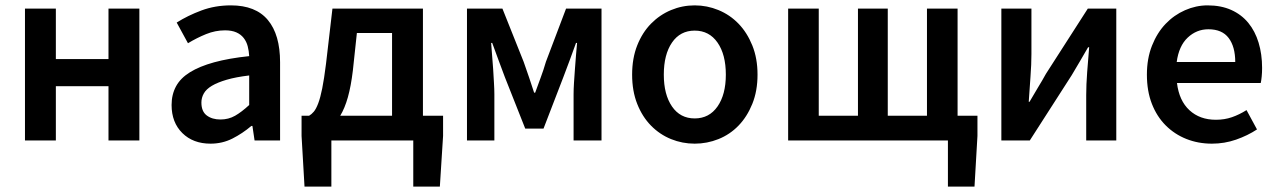

<svg xmlns="http://www.w3.org/2000/svg" viewBox="-20 -523 4757 715"><path d="M73 0V-491H188V-303H384V-491H499V0H384V-202H188V0Z M764 12Q699 12 659 -27.5Q619 -67 619 -132Q619 -171 635.5 -201.5Q652 -232 687.5 -254Q723 -276 777.5 -291Q832 -306 908 -314Q907 -333 902.5 -350.5Q898 -368 887.5 -381.5Q877 -395 860 -402.5Q843 -410 818 -410Q782 -410 747.5 -396Q713 -382 680 -362L638 -439Q679 -465 730 -484Q781 -503 840 -503Q932 -503 977.5 -448.5Q1023 -394 1023 -291V0H928L920 -54H916Q883 -26 845.5 -7Q808 12 764 12ZM801 -78Q831 -78 855.5 -92Q880 -106 908 -132V-242Q858 -236 824 -226Q790 -216 769 -203.5Q748 -191 739 -175Q730 -159 730 -141Q730 -108 750 -93Q770 -78 801 -78Z M1214 0V172H1114L1103 -17V-92H1131Q1140 -97 1148.5 -107Q1157 -117 1165 -138Q1173 -159 1180 -194Q1187 -229 1194 -285L1218 -491H1555V-92H1630V-17L1618 172H1519V0ZM1294 -260Q1287 -202 1275.5 -161Q1264 -120 1247 -92H1440V-400H1309Z M1719 0V-491H1851L1930 -293Q1941 -262 1950.5 -234Q1960 -206 1969 -178H1973Q1983 -206 1993.5 -234Q2004 -262 2013 -293L2088 -491H2220V0H2116V-172Q2116 -190 2117.5 -214.5Q2119 -239 2121 -265.5Q2123 -292 2125 -317.5Q2127 -343 2129 -363H2125Q2114 -332 2101.5 -298.5Q2089 -265 2078 -236L2004 -44H1936L1860 -236Q1849 -265 1836.5 -299Q1824 -333 1813 -363H1809Q1810 -343 1812.5 -317.5Q1815 -292 1816.5 -265.5Q1818 -239 1819.5 -214.5Q1821 -190 1821 -172V0Z M2567 12Q2521 12 2479 -5Q2437 -22 2404.5 -55Q2372 -88 2353 -136Q2334 -184 2334 -245Q2334 -306 2353 -354Q2372 -402 2404.5 -435Q2437 -468 2479 -485.5Q2521 -503 2567 -503Q2613 -503 2655.5 -485.5Q2698 -468 2730 -435Q2762 -402 2781.5 -354Q2801 -306 2801 -245Q2801 -184 2781.5 -136Q2762 -88 2730 -55Q2698 -22 2655.5 -5Q2613 12 2567 12ZM2567 -82Q2621 -82 2652 -126.5Q2683 -171 2683 -245Q2683 -320 2652 -364.5Q2621 -409 2567 -409Q2513 -409 2482.5 -364.5Q2452 -320 2452 -245Q2452 -171 2482.5 -126.5Q2513 -82 2567 -82Z M3510 172V0H2915V-491H3029V-92H3175V-491H3286V-92H3432V-491H3546V-92H3620V-17L3609 172Z M3709 0V-491H3821V-322Q3821 -284 3817.5 -237.5Q3814 -191 3811 -144H3814Q3827 -167 3845 -196.5Q3863 -226 3875 -248L4031 -491H4137V0H4025V-169Q4025 -207 4028.5 -253.5Q4032 -300 4036 -347H4032Q4019 -324 4001.5 -294.5Q3984 -265 3971 -243L3815 0Z M4493 12Q4442 12 4398 -5.5Q4354 -23 4321 -56Q4288 -89 4269.5 -136.5Q4251 -184 4251 -245Q4251 -305 4270 -353Q4289 -401 4320.5 -434Q4352 -467 4393 -485Q4434 -503 4477 -503Q4527 -503 4565 -486Q4603 -469 4628.5 -438Q4654 -407 4667 -364Q4680 -321 4680 -270Q4680 -253 4678.5 -238Q4677 -223 4675 -214H4363Q4371 -148 4409.5 -112.5Q4448 -77 4508 -77Q4540 -77 4567.5 -86.5Q4595 -96 4622 -113L4661 -41Q4626 -18 4583 -3Q4540 12 4493 12ZM4362 -292H4580Q4580 -349 4555.5 -381.5Q4531 -414 4480 -414Q4436 -414 4403 -383Q4370 -352 4362 -292Z"/></svg>

Font: TT Toshiba Sans Medium
Style: Regular
Weight: 500
Designer: Paul D. Hunt
Foundry: Toshiba Corporation
Version: Version 2.020;PS 2.000;hotconv 1.0.86;makeotf.lib2.5.63406